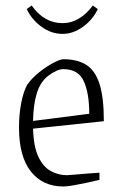

<svg xmlns="http://www.w3.org/2000/svg" viewBox="-20 -667 431 697"><path d="M341 -14Q320 -9 294.5 -3.5Q269 2 246 6Q223 10 210 10Q135 10 92 -44.5Q49 -99 49 -204Q49 -252 57 -293Q65 -334 78 -358Q95 -383 122 -404.5Q149 -426 174 -439Q199 -452 210 -452Q260 -452 292.5 -432Q325 -412 341 -363Q357 -314 357 -227L100 -200Q102 -134 119.5 -97.5Q137 -61 164.5 -46Q192 -31 223 -31Q228 -31 250 -33Q272 -35 298 -37Q324 -39 341 -40ZM154 -391Q126 -369 113.5 -328Q101 -287 100 -228L304 -254Q304 -329 284 -372.5Q264 -416 210 -416Q187 -416 154 -391ZM207 -544Q166 -544 130.5 -570Q95 -596 77 -634L95 -647Q140 -583 207 -583Q239 -583 267 -600Q295 -617 317 -647L335 -634Q317 -596 281.5 -570Q246 -544 207 -544Z"/></svg>

Font: Grenze Gotisch ExtraLight
Style: Regular
Weight: 200
Designer: Renata Polastri
Foundry: Omnibus-Type
Version: Version 1.001